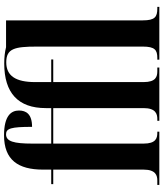

<svg xmlns="http://www.w3.org/2000/svg" viewBox="51 -861 810 952"><g transform="rotate(-90 456.0 -385.0)"><path d="M15 0H279V-10H273C247 -10 220 -17 220 -78V-526H396V-78C396 -17 366 -10 342 -10H333V0H597V-10H579C552 -10 525 -17 525 -78V-526H637V-536H525V-616C525 -712 556 -759 623 -759C691 -759 701 -718 701 -607V-82C701 -22 684 -10 645 -10H636V0H898V-10H890C848 -10 831 -22 831 -82V-760H698C674 -766 648 -769 617 -769C471 -769 396 -700 396 -563V-536H220V-630C220 -722 231 -760 266 -760C295 -760 303 -736 303 -631C367 -631 384 -661 384 -696C384 -734 359 -770 261 -770C139 -770 91 -700 91 -577V-536H19V-526H91V-78C91 -17 61 -10 37 -10H15Z"/></g></svg>

Font: Noto Serif Display ExtraCondensed
Style: Bold
Weight: 700
Width: 2
Designer: Monotype Design Team
Foundry: Monotype Imaging Inc.
Version: Version 2.009